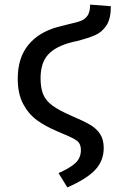

<svg xmlns="http://www.w3.org/2000/svg" viewBox="-20 -598 521 833"><path d="M234 153Q284 131 307.5 109Q331 87 331 53Q331 27 316 14.5Q301 2 257 -16L229 -28Q177 -50 140.5 -76.5Q104 -103 80.5 -147Q57 -191 57 -257Q57 -346 102 -402Q147 -458 230 -481L278 -493Q315 -501 333 -508.5Q351 -516 361 -532Q371 -548 371 -578L461 -571Q461 -517 442 -488Q423 -459 394 -446Q365 -433 311 -419Q302 -418 289 -414Q222 -397 189 -361.5Q156 -326 156 -258Q156 -216 167.5 -188.5Q179 -161 207.5 -140Q236 -119 289 -96Q343 -73 370.5 -57Q398 -41 414 -17Q430 7 430 44Q430 100 392.5 139.5Q355 179 272 215Z"/></svg>

Font: Fira Sans
Style: Regular
Weight: 400
Designer: bBox Type GmbH & Carrois Corporate GbR & Edenspiekermann AG
Foundry: bBox Type GmbH & Carrois Corporate GbR & Edenspiekermann AG
Version: Version 4.301